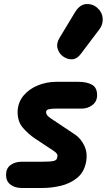

<svg xmlns="http://www.w3.org/2000/svg" viewBox="-20 -934 530 954"><path d="M191.5 0H87.5Q54 0 32 -16.8Q10 -33.5 10 -65Q10 -98 32.8 -114.2Q55.5 -130.5 88.5 -130.5H191.5Q230 -130.5 246.5 -134.2Q263 -138 264.5 -152Q267 -162.5 263 -169.2Q259 -176 248.5 -183L153.5 -246Q122 -267 94.2 -298.5Q66.5 -330 67.5 -381.5Q70 -427.5 97.8 -460Q125.5 -492.5 168.8 -510Q212 -527.5 260 -527.5H367.5Q412 -527.5 437.2 -513Q462.5 -498.5 462.5 -461.5Q462.5 -429.5 439 -412Q415.5 -394.5 388 -394.5H260Q236 -394.5 222.5 -391.2Q209 -388 209 -376.5Q209 -368.5 214.2 -361.5Q219.5 -354.5 232 -346L353.5 -265Q380 -247.5 398 -212Q416 -176.5 408 -130.5Q398.5 -79 363.8 -50.5Q329 -22 282.5 -11Q236 0 191.5 0ZM298 -650.5Q275 -664.5 266.8 -690.8Q258.5 -717 275 -744.5L352 -872Q376 -912 408.8 -913.8Q441.5 -915.5 464.5 -894Q488 -873 490.2 -843Q492.5 -813 474 -788.5L381.5 -666Q363 -641.5 341.2 -639.5Q319.5 -637.5 298 -650.5Z"/></svg>

Font: Edu QLD Hand
Style: Regular
Weight: 400
Designer: Tina and Corey Anderson, Eben Sorkin
Foundry: Sorkin Type Co.
Version: Version 2.000